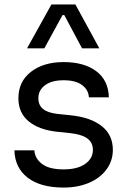

<svg xmlns="http://www.w3.org/2000/svg" viewBox="-20 -830 576 866"><path d="M45 -152H135Q137 -116 169 -91Q201 -66 267 -66Q329 -66 364 -90.5Q399 -115 399 -154Q399 -187 374 -205.5Q349 -224 293 -230L235 -236Q155 -245 109 -283Q63 -321 63 -387Q63 -462 119.5 -506Q176 -550 267 -550Q359 -550 414 -509Q469 -468 471 -391H381Q379 -425 350 -446.5Q321 -468 267 -468Q213 -468 183 -445.5Q153 -423 153 -387Q153 -356 174 -338.5Q195 -321 241 -316L299 -310Q388 -301 438.5 -261.5Q489 -222 489 -154Q489 -105 460.5 -66Q432 -27 381.5 -5.5Q331 16 267 16Q163 16 105 -28.5Q47 -73 45 -152ZM212 -810H320L428 -612H350L270 -762H262L180 -612H102Z"/></svg>

Font: Sora-SIA
Style: Regular
Weight: 400
Designer: Jonathan Barnbrook, Julián Moncada
Foundry: Barnbrook Fonts
Version: Version 2.000